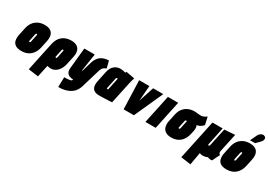

<svg xmlns="http://www.w3.org/2000/svg" viewBox="11 -1712 4069 2916"><g transform="rotate(30 2046.0 -254.0)"><path d="M457 -185 485 -317Q505 -409 466.5 -460.5Q428 -512 337 -512Q273 -512 224 -488.5Q175 -465 143 -421.5Q111 -378 98 -317L70 -185Q58 -126 68.5 -82Q79 -38 116.5 -14Q154 10 223 10Q318 10 378 -43.5Q438 -97 457 -185ZM304 -311 279 -191Q278 -185 275.5 -180Q273 -175 269.5 -172Q266 -169 261 -169Q256 -169 253.5 -172Q251 -175 251 -180Q251 -185 252 -191L277 -311Q279 -318 281.5 -323Q284 -328 288 -330.5Q292 -333 296 -333Q301 -333 303 -330.5Q305 -328 305.5 -323Q306 -318 304 -311Z M923 -171 953 -312Q973 -404 934.5 -456Q896 -508 806 -508Q710 -508 648 -457.5Q586 -407 566 -312L459 193L634 217L679 6Q685 8 692 10Q699 12 707 13.5Q715 15 723.5 16Q732 17 741 17Q782 17 818.5 -4.5Q855 -26 882.5 -68Q910 -110 923 -171ZM772 -307 747 -187Q746 -180 743.5 -174.5Q741 -169 737.5 -166Q734 -163 730 -163Q728 -163 725.5 -164Q723 -165 721 -167Q719 -169 718 -172.5Q717 -176 718 -180L745 -307Q747 -313 749 -317Q751 -321 754.5 -323Q758 -325 762 -325Q767 -325 769.5 -323Q772 -321 773 -317Q774 -313 772 -307Z M1478 -409 1447 -531Q1387 -529 1343 -509.5Q1299 -490 1270 -452.5Q1241 -415 1224 -357L1176 -192Q1176 -192 1175 -192.5Q1174 -193 1172.5 -194Q1171 -195 1170 -198Q1169 -201 1170 -207L1215 -501H1032L996 -135Q992 -90 1007.5 -62Q1023 -34 1052.5 -21.5Q1082 -9 1119 -9L1115 5Q1113 13 1099.5 18Q1086 23 1066 25.5Q1046 28 1025 28.5Q1004 29 986 29L981 203Q1046 203 1098 190Q1150 177 1189 152.5Q1228 128 1254 92.5Q1280 57 1294 11L1391 -314Q1401 -348 1414 -365.5Q1427 -383 1443 -392Q1459 -401 1478 -409Z M1915 -487 1765 -515Q1760 -508 1756 -500.5Q1752 -493 1752 -493Q1749 -495 1737.5 -499Q1726 -503 1707.5 -506.5Q1689 -510 1663 -510Q1637 -510 1611 -502Q1585 -494 1562 -476Q1539 -458 1521 -428.5Q1503 -399 1494 -355L1455 -170Q1448 -135 1449.5 -103.5Q1451 -72 1464.5 -48Q1478 -24 1507 -10Q1536 4 1582 4Q1605 4 1634.5 3Q1664 2 1694 1Q1724 0 1749.5 -1.5Q1775 -3 1790.5 -4Q1806 -5 1806 -5L1888 -390Q1892 -407 1898.5 -431.5Q1905 -456 1915 -487ZM1632 -156 1673 -350Q1674 -353 1676 -355Q1678 -357 1680.5 -358Q1683 -359 1685.5 -359.5Q1688 -360 1689 -360Q1690 -360 1691.5 -359.5Q1693 -359 1694.5 -358.5Q1696 -358 1698 -357.5Q1700 -357 1701 -356L1656 -144Q1654 -144 1652 -143.5Q1650 -143 1648.5 -143Q1647 -143 1645.5 -143Q1644 -143 1642 -143Q1639 -143 1636 -144.5Q1633 -146 1632 -149Q1631 -152 1632 -156Z M1994 -501 2011 0H2191L2417 -501H2239L2152 -233L2173 -501Z M2393 0H2573L2679 -500H2499Z M3201 -410 3171 -544Q3151 -528 3125.5 -516.5Q3100 -505 3084 -504Q3063 -503 3042.5 -505Q3022 -507 3001.5 -509.5Q2981 -512 2959 -512Q2926 -512 2889.5 -503Q2853 -494 2820 -472.5Q2787 -451 2761.5 -414Q2736 -377 2724 -321L2695 -185Q2685 -134 2695.5 -89.5Q2706 -45 2743.5 -17.5Q2781 10 2850 10Q2945 10 3004.5 -43.5Q3064 -97 3083 -185L3097 -247Q3103 -279 3101.5 -304Q3100 -329 3089 -345Q3106 -348 3124.5 -355Q3143 -362 3162.5 -375.5Q3182 -389 3201 -410ZM2930 -311 2903 -183Q2902 -179 2899.5 -175Q2897 -171 2893.5 -169Q2890 -167 2885 -167Q2880 -167 2877.5 -169Q2875 -171 2874.5 -175Q2874 -179 2875 -183L2902 -312Q2903 -317 2905.5 -320Q2908 -323 2911 -324.5Q2914 -326 2917 -327Q2920 -328 2923 -328Q2924 -328 2925 -328Q2926 -328 2927 -328Q2928 -328 2929 -327Q2930 -326 2930.5 -324.5Q2931 -323 2931 -321.5Q2931 -320 2931 -318.5Q2931 -317 2931 -315Q2931 -313 2930 -311Z M3603 -188 3672 -511 3488 -498 3422 -188Q3421 -183 3418.5 -178.5Q3416 -174 3412.5 -171.5Q3409 -169 3404 -169Q3400 -169 3396.5 -171Q3393 -173 3392.5 -176.5Q3392 -180 3393 -186L3459 -501H3280L3133 192L3307 216L3346 -6Q3348 -2 3354 0.5Q3360 3 3368 5Q3376 7 3383.5 8Q3391 9 3397 9Q3416 9 3433.5 6Q3451 3 3464.5 -1.5Q3478 -6 3484 -13Q3491 -6 3504 -2Q3517 2 3532.5 2.5Q3548 3 3561 1L3626 -131Q3624 -132 3616.5 -137.5Q3609 -143 3604 -155.5Q3599 -168 3603 -188Z M4054 -185 4082 -317Q4102 -409 4063.5 -460.5Q4025 -512 3934 -512Q3870 -512 3821 -488.5Q3772 -465 3740 -421.5Q3708 -378 3695 -317L3667 -185Q3655 -126 3665.5 -82Q3676 -38 3713.5 -14Q3751 10 3820 10Q3915 10 3975 -43.5Q4035 -97 4054 -185ZM3901 -311 3876 -191Q3875 -185 3872.5 -180Q3870 -175 3866.5 -172Q3863 -169 3858 -169Q3853 -169 3850.5 -172Q3848 -175 3848 -180Q3848 -185 3849 -191L3874 -311Q3876 -318 3878.5 -323Q3881 -328 3885 -330.5Q3889 -333 3893 -333Q3898 -333 3900 -330.5Q3902 -328 3902.5 -323Q3903 -318 3901 -311ZM4063 -620Q4077 -634 4085.5 -652.5Q4094 -671 4091.5 -689Q4089 -707 4071 -717Q4051 -729 4029.5 -723.5Q4008 -718 3990 -703Q3972 -688 3964 -670L3908 -553H3997Z"/></g></svg>

Font: Advent Pro Black
Style: Italic
Weight: 900
Italic angle: -12°
Version: Version 3.000